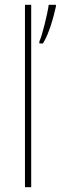

<svg xmlns="http://www.w3.org/2000/svg" viewBox="-20 -780 253 800"><path d="M110 0V-760H84V0ZM213 -753V-760H183C178 -723 156 -632 144 -607V-599H159C184 -639 203 -707 213 -753Z"/></svg>

Font: Noto Sans Ethiopic SemiCondensed Thin
Style: Regular
Weight: 100
Width: 4
Designer: Monotype Design Team
Foundry: Monotype Imaging Inc.
Version: Version 2.102